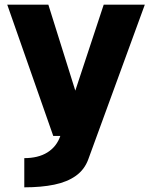

<svg xmlns="http://www.w3.org/2000/svg" viewBox="-20 -720 652 822"><path d="M84 -43Q113 -43 138 -49Q163 -55 183 -67.5Q203 -80 217 -98Q231 -116 239 -140L424 -700H600L358 -38Q342 6 305 32.5Q268 59 212.5 70.5Q157 82 84 82ZM11 -700H187L362 -142L260 -138H208Z"/></svg>

Font: Moderustic
Style: Bold
Weight: 700
Designer: Tural Alisoy
Foundry: TAFT Foundry
Version: Version 2.120